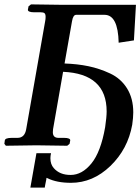

<svg xmlns="http://www.w3.org/2000/svg" viewBox="-21 -668 643 880"><path d="M585 -96.2Q564.9 15.6 484.9 92.8Q404.8 169.9 304.2 169.9Q239.3 169.9 196.8 148.9Q196.8 148.9 192.9 147Q192.9 147 190.9 150.9H191.9Q191.9 151.9 189.9 160.9Q188 169.9 186 180.4Q184.1 190.9 184.1 191.9H118.2L146 34.2H212.9Q210 46.4 210 57.1Q210 85 225.1 102.1Q252.9 134.3 303.2 133.8Q355 133.8 397.9 81.3Q440.9 28.8 460.9 -85Q467.8 -131.8 467.8 -157.2Q467.8 -330.1 268.1 -338.9L222.2 -76.2Q221.2 -71.3 221.2 -62Q221.2 -36.1 247.1 -36.1H272.9Q287.1 -36.1 294.4 -33Q301.8 -29.8 300.8 -23.9L297.9 -8.8L287.1 0Q181.2 -2 146 -2L5.9 0L-1 -8.8L1 -23.9Q2 -36.1 33.2 -36.1H59.1Q92.3 -36.1 99.1 -76.2L186 -570.8Q188 -579.6 188 -590.8Q188 -603 183.1 -607.4Q178.2 -611.8 164.1 -611.8H133.8Q120.6 -611.8 113.3 -615Q106 -618.2 106.9 -624L109.9 -639.2L121.1 -647.9Q248 -646 259.8 -646H602.1L592.8 -482.9L522.9 -472.2Q520 -600.1 458 -600.1H328.1Q314 -600.1 309.1 -570.8L274.9 -377Q334 -375 384.5 -364.5Q435.1 -354 484.1 -331.1Q533.2 -308.1 561.5 -262.5Q589.8 -216.8 589.8 -152.8Q589.8 -129.4 585 -96.2Z"/></svg>

Font: Linux Libertine O
Style: Semibold Italic
Weight: 600
Italic angle: -11.5°
Designer: Philipp H. Poll
Foundry: Philipp H. Poll
Version: Version 5.1.2